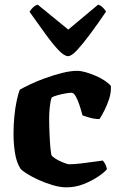

<svg xmlns="http://www.w3.org/2000/svg" viewBox="-20 -804 510 824"><path d="M265 0Q238 0 206 -9.5Q174 -19 144.5 -32.5Q115 -46 94 -59.5Q73 -73 68 -80Q51 -106 44.5 -146.5Q38 -187 38 -230Q38 -267 41.5 -303.5Q45 -340 51.5 -371Q58 -402 65 -419Q80 -428 109.5 -442Q139 -456 175 -469Q211 -482 247 -491Q283 -500 311 -500Q327 -500 348 -494Q369 -488 391 -478.5Q413 -469 430 -457.5Q447 -446 456 -435Q457 -406 448.5 -380Q440 -354 429 -332Q418 -310 407 -293Q387 -293 367 -298.5Q347 -304 334 -309Q328 -332 320.5 -354.5Q313 -377 304.5 -391.5Q296 -406 287 -406Q278 -406 261 -403Q244 -400 227.5 -395.5Q211 -391 202 -386Q199 -379 196.5 -364.5Q194 -350 192.5 -332Q191 -314 191 -295Q191 -266 192.5 -230.5Q194 -195 196.5 -168Q199 -141 202 -136Q205 -132 214.5 -125.5Q224 -119 236.5 -113Q249 -107 260.5 -103Q272 -99 277 -99Q296 -99 327 -102.5Q358 -106 385 -110Q412 -114 421 -115Q425 -111 430.5 -102Q436 -93 439 -78Q428 -64 401 -46Q374 -28 339 -14Q304 0 265 0ZM272 -563Q256 -563 231.5 -588.5Q207 -614 175.5 -657.5Q144 -701 107 -753Q112 -763 121.5 -772Q131 -781 142 -784L273 -677L401 -784Q412 -781 421.5 -771.5Q431 -762 435 -754Q399 -701 367 -658Q335 -615 311 -589Q287 -563 272 -563Z"/></svg>

Font: Texturina Medium 12pt ExtraBold
Style: Regular
Weight: 800
Version: Version 1.002